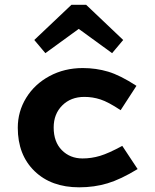

<svg xmlns="http://www.w3.org/2000/svg" viewBox="-20 -778 654 812"><path d="M125 -608.9 282.2 -757.8H344.2L501 -608.9L454.1 -553.2L313 -655.8L171.9 -553.2ZM336.9 -368.2Q279.3 -368.2 243.2 -332Q207 -295.9 207 -238.8Q207 -177.7 241.7 -142.8Q276.4 -107.9 329.1 -107.9Q366.7 -107.9 403.3 -118.9Q439.9 -129.9 497.1 -161.1L562 -63Q490.7 -19.5 434.8 -2.7Q378.9 14.2 314.9 14.2Q196.8 14.2 126 -54.4Q55.2 -123 55.2 -237.8Q55.2 -306.2 90.6 -364Q126 -421.9 189.2 -456.1Q252.4 -490.2 330.1 -490.2Q386.2 -490.2 437.5 -474.9Q488.8 -459.5 557.1 -415L490.2 -312Q438 -346.7 405 -357.4Q372.1 -368.2 336.9 -368.2Z"/></svg>

Font: IntelOne Mono Bold
Style: Regular
Weight: 700
Designer: Fred Shallcrass
Foundry: Frere-Jones Type LLC
Version: Version 1.200;hotconv 1.1.0;makeotfexe 2.6.0;FJTRelease1.2